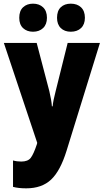

<svg xmlns="http://www.w3.org/2000/svg" viewBox="-20 -787 567 1047"><path d="M1 -553H180L249 -290Q254 -269 258 -246.5Q262 -224 263 -207H267Q270 -239 283 -288L349 -553H525L343 35Q309 145 258.5 192.5Q208 240 123 240Q102 240 84 238Q66 236 51 232V88Q72 94 96 94Q132 94 147.5 74Q163 54 181 0L183 -8ZM85 -690Q85 -728 106 -747.5Q127 -767 160 -767Q194 -767 215 -747Q236 -727 236 -690Q236 -654 215 -634Q194 -614 160 -614Q127 -614 106 -633.5Q85 -653 85 -690ZM291 -690Q291 -728 311.5 -747.5Q332 -767 366 -767Q401 -767 422 -747Q443 -727 443 -690Q443 -654 422 -634Q401 -614 366 -614Q332 -614 311.5 -634Q291 -654 291 -690Z"/></svg>

Font: Noto Sans Lao Looped Condensed Black
Style: Regular
Weight: 900
Width: 3
Designer: Mark Frömberg, Ben Mitchell
Foundry: The Fontpad Ltd
Version: Version 1.002; ttfautohint (v1.8.4.7-5d5b)